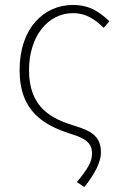

<svg xmlns="http://www.w3.org/2000/svg" viewBox="-20 -560 503 774"><path d="M320 194C363 141 387 91 387 56C387 -5 357 -30 280 -53C190 -81 97 -124 97 -277C97 -415 174 -507 274 -507C329 -507 363 -481 398 -448L421 -474C386 -507 346 -540 274 -540C158 -540 59 -448 59 -277C59 -108 161 -55 260 -22C336 0 351 24 351 59C351 93 333 121 290 174Z"/></svg>

Font: Noto Sans CJK SC Thin
Style: Regular
Weight: 100
Designer: Ryoko NISHIZUKA 西塚涼子 (kana, bopomofo & ideographs); Paul D. Hunt (Latin, Greek & Cyrillic); Sandoll Communications 산돌커뮤니
Foundry: Adobe
Version: Version 2.004;hotconv 1.0.118;makeotfexe 2.5.65603